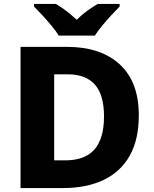

<svg xmlns="http://www.w3.org/2000/svg" viewBox="-20 -951 777 971"><path d="M682 -368Q682 -245 636 -163.5Q590 -82 504 -41Q418 0 299 0H84V-714H319Q489 -714 585.5 -625.5Q682 -537 682 -368ZM506 -362Q506 -471 460 -523Q414 -575 324 -575H254V-140H309Q410 -140 458 -195.5Q506 -251 506 -362ZM277 -771Q263 -794 240.5 -821Q218 -848 194.5 -873.5Q171 -899 152 -918V-931H263Q290 -915 315.5 -895.5Q341 -876 368 -851Q393 -876 420.5 -896Q448 -916 474 -931H585V-918Q567 -900 543.5 -874.5Q520 -849 497 -821.5Q474 -794 460 -771Z"/></svg>

Font: Noto Sans Malayalam ExtraBold
Style: Regular
Weight: 800
Designer: Jelle Bosma - Monotype Design Team
Foundry: Monotype Imaging Inc.
Version: Version 2.104; ttfautohint (v1.8.4.7-5d5b)